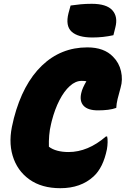

<svg xmlns="http://www.w3.org/2000/svg" viewBox="-20 -969 661 1009"><path d="M351 -940Q378 -944 404.5 -946.5Q431 -949 462 -949Q540 -949 570.5 -915Q601 -881 586 -824L576 -784Q522 -772 466 -772Q390 -772 356.5 -802.5Q323 -833 340 -900ZM297 20Q199 20 134.5 -26Q70 -72 46.5 -150.5Q23 -229 48 -326L53 -348Q100 -528 200 -624Q300 -720 439 -720Q527 -720 574 -671Q606 -639 616 -594.5Q626 -550 614 -509Q604 -474 598 -449Q592 -424 591 -402Q572 -395 547.5 -392Q523 -389 495 -389Q442 -389 419.5 -413Q397 -437 407 -480Q410 -494 417 -509.5Q424 -525 434 -542Q424 -544 409 -544Q377 -544 347 -517Q317 -490 292.5 -442.5Q268 -395 252 -333L248 -316Q241 -288 238.5 -257Q236 -226 237 -198Q255 -184 281.5 -177Q308 -170 340 -170Q442 -170 537 -252H543Q546 -241 545.5 -221.5Q545 -202 542 -185Q532 -136 514.5 -100.5Q497 -65 472 -42Q405 20 297 20Z"/></svg>

Font: Recursive Sn Csl St Blk
Style: Italic
Weight: 900
Italic angle: -15°
Version: Version 1.079;hotconv 1.0.112;makeotfexe 2.5.65598; ttfautoh